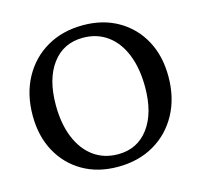

<svg xmlns="http://www.w3.org/2000/svg" viewBox="-105 -820 994 950"><g transform="rotate(-15 392.5 -345.0)"><path d="M386 16Q284 16 207 -28.5Q130 -73 86.5 -152.5Q43 -232 43 -338Q43 -447 88 -530Q133 -613 213 -659.5Q293 -706 399 -706Q500 -706 577.5 -661.5Q655 -617 698.5 -537.5Q742 -458 742 -352Q742 -243 697 -160Q652 -77 572 -30.5Q492 16 386 16ZM403 -44Q502 -44 559.5 -121Q617 -198 617 -331Q617 -427 588.5 -498Q560 -569 507 -607.5Q454 -646 382 -646Q282 -646 224.5 -569Q167 -492 167 -359Q167 -263 196 -192Q225 -121 278 -82.5Q331 -44 403 -44Z"/></g></svg>

Font: Platypi
Style: Regular
Weight: 400
Designer: David Sargent
Foundry: Bolt Cutter Type
Version: Version 1.200; ttfautohint (v1.8.4.7-5d5b)